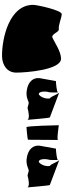

<svg xmlns="http://www.w3.org/2000/svg" viewBox="594 -1218 612 1839"><g transform="rotate(-90 899.5 -298.0)"><path d="M48 -126 292 -34C272 -34 248 -124 230 -124C220 -182 258 -232 272 -232C291 -232 302 -190 291 -138C285 -138 287 -44 287 -48C287 -60 381 -68 396 -68L424 -224C432 -288 386 -334 312 -346C244 -360 200 -328 188 -328C163 -330 146 -343 130 -338C114 -332 24 -313 24 -346C24 -352 42 -122 48 -126Z M479 -44C460 -65 620 -40 620 -40C620 -54 614 -350 601 -350C583 -350 491 -340 481 -336Z M695 -126 939 -34C919 -34 895 -124 877 -124C867 -182 905 -232 919 -232C938 -232 949 -190 938 -138C932 -138 934 -44 934 -48C934 -60 1028 -68 1043 -68L1071 -224C1079 -288 1033 -334 959 -346C891 -360 847 -328 835 -328C810 -330 793 -343 777 -338C761 -332 671 -313 671 -346C671 -352 689 -122 695 -126Z M1124 -448C1124 -352 1150 -19 1257 -19C1329 -19 1412 -82 1466 -104C1500 -100 1512 -36 1540 -40C1578 -46 1646 -14 1684 -12C1722 -12 1773 -251 1773 -286C1773 -516 1450 -586 1280 -584C1194 -582 1124 -534 1124 -448Z"/></g></svg>

Font: Recovery
Style: Regular
Weight: 400
Version: Version 0.27